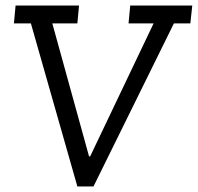

<svg xmlns="http://www.w3.org/2000/svg" viewBox="-20 -670 711 690"><path d="M664 -586H605L316 0H258L91 -586H30L36 -650H264L258 -586H168L300 -108H304L532 -586H442L448 -650H671Z"/></svg>

Font: Zilla Slab
Style: Italic
Weight: 400
Italic angle: -6°
Designer: Typotheque.com
Foundry: Typotheque type foundry
Version: Version 1.1; 2017; ttfautohint (v1.6)